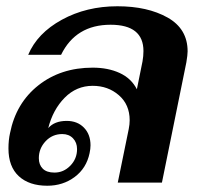

<svg xmlns="http://www.w3.org/2000/svg" viewBox="-20 -583 631 613"><path d="M7 -109Q7 -136 12 -158Q31 -254 102.5 -310.5Q174 -367 276 -367Q325 -367 362 -350Q399 -333 417 -298L435 -387Q438 -404 438 -420Q438 -504 333 -504Q222 -504 175 -408H70Q99 -477 177.5 -520Q256 -563 355 -563Q451 -563 515 -527Q579 -491 579 -419Q579 -408 575 -384L497 0H356L391 -171Q394 -186 394 -199Q394 -249 359.5 -279Q325 -309 276 -309Q224 -309 186.5 -271Q149 -233 134 -174Q154 -197 193 -197Q227 -197 248 -175.5Q269 -154 269 -119Q269 -108 266 -94Q256 -46 218.5 -18Q181 10 131 10Q73 10 40 -20.5Q7 -51 7 -109ZM226 -107Q226 -128 213 -141.5Q200 -155 179 -155Q147 -155 125.5 -132Q104 -109 104 -78Q104 -57 116.5 -44.5Q129 -32 154 -32Q183 -32 204.5 -54Q226 -76 226 -107Z"/></svg>

Font: Taviraj SemiBold
Style: Italic
Weight: 600
Italic angle: -12°
Designer: Katatrad Team
Foundry: CadsonDemak
Version: Version 1.001